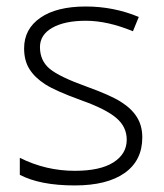

<svg xmlns="http://www.w3.org/2000/svg" viewBox="-20 -561 506 591"><path d="M41 -22.9V-75.2Q121.1 -35.2 210 -35.2Q288.6 -35.2 329.3 -61.3Q370.1 -87.4 370.1 -130.9Q370.1 -170.9 337.6 -198.2Q305.2 -225.6 231 -252Q151.4 -280.8 119.1 -301.5Q86.9 -322.3 70.6 -348.4Q54.2 -374.5 54.2 -412.1Q54.2 -471.7 104.2 -506.3Q154.3 -541 244.1 -541Q330.1 -541 407.2 -508.8L389.2 -464.8Q311 -497.1 244.1 -497.1Q179.2 -497.1 141.1 -475.6Q103 -454.1 103 -416Q103 -374.5 132.6 -349.6Q162.1 -324.7 248 -293.9Q319.8 -268.1 352.5 -247.3Q385.3 -226.6 401.6 -200.2Q418 -173.8 418 -138.2Q418 -66.9 363.8 -28.6Q309.6 9.8 210 9.8Q103.5 9.8 41 -22.9Z"/></svg>

Font: Open Sans Light
Style: Regular
Weight: 300
Foundry: Ascender Corporation
Version: Version 1.10